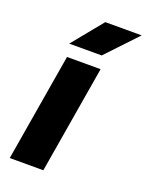

<svg xmlns="http://www.w3.org/2000/svg" viewBox="-134 -769 644 838"><g transform="rotate(20 188.0 -350.0)"><path d="M18 0 102 -500H258L174 0ZM91 -558 207 -700H376L242 -558Z"/></g></svg>

Font: Figtree ExtraBold
Style: Italic
Weight: 800
Italic angle: -9.5°
Foundry: Erik Kennedy
Version: Version 2.001;gftools[0.9.30]